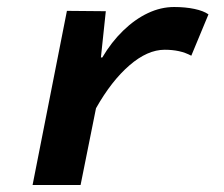

<svg xmlns="http://www.w3.org/2000/svg" viewBox="-20 -528 640 548"><path d="M73 0 171 -497 282 -496 268 -364H272Q298 -408 331.5 -440.5Q365 -473 402 -490.5Q439 -508 477 -508Q509 -508 535 -502.5Q561 -497 575 -487L526 -369Q509 -378 490.5 -382Q472 -386 450 -386Q401 -386 349.5 -341.5Q298 -297 254 -219L210 0Z"/></svg>

Font: Source Code Pro ExtraLight
Style: Bold Italic
Weight: 700
Italic angle: -11°
Monospace: yes
Version: Version 1.016;hotconv 1.0.116;makeotfexe 2.5.65601